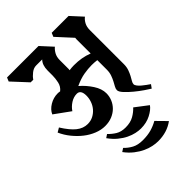

<svg xmlns="http://www.w3.org/2000/svg" viewBox="-278 -758 1143 1143"><g transform="rotate(-45 293.5 -186.5)"><path d="M328 -567Q314 -556 303 -536.5Q292 -517 292 -490V-422Q292 -418 292 -414Q292 -410 291 -406Q310 -409 330 -409Q364 -409 392.5 -404Q421 -399 450 -388V-497Q450 -502 450 -508Q450 -514 451 -519L363 -615L373 -639H515L581 -567Q566 -556 555.5 -536.5Q545 -517 545 -490V-203Q545 -179 538 -159.5Q531 -140 523 -125Q515 -110 508 -98.5Q501 -87 501 -78Q501 -70 509 -59.5Q517 -49 529 -39Q541 -29 553.5 -20Q566 -11 575 -5L559 17Q547 10 521.5 -7.5Q496 -25 470.5 -46Q445 -67 425.5 -88Q406 -109 406 -123Q406 -134 413 -146.5Q420 -159 428 -174Q436 -189 443 -208.5Q450 -228 450 -252V-332Q427 -335 405 -335Q375 -335 339.5 -329Q304 -323 261 -303Q297 -272 323 -232Q349 -192 349 -154Q349 -128 339 -104Q329 -80 310.5 -61.5Q292 -43 265.5 -32Q239 -21 206 -21Q173 -21 139 -34.5Q105 -48 75 -71.5Q45 -95 19.5 -126.5Q-6 -158 -22 -194L5 -210Q40 -154 72 -128.5Q104 -103 141 -103Q167 -103 188 -114Q209 -125 224 -142.5Q239 -160 247 -182.5Q255 -205 255 -228Q255 -277 222 -277Q195 -277 170 -261Q145 -245 130 -222L32 -293Q44 -321 75.5 -340Q107 -359 143 -359Q148 -359 152.5 -358.5Q157 -358 162 -357Q185 -375 191 -403.5Q197 -432 197 -455V-497Q197 -543 221 -567H170Q149 -567 129 -551.5Q109 -536 98 -519H76L-13 -615L-3 -639H262ZM482 79Q466 102 429.5 121Q393 140 346 140Q327 140 304 135Q281 130 256 118Q231 106 206 85.5Q181 65 159 34L180 20Q200 41 224.5 56Q249 71 286 71Q327 71 355 55Q383 39 402 18ZM495 226Q441 266 365 266Q345 266 320.5 261Q296 256 270 244Q244 232 217.5 211.5Q191 191 168 160L189 146Q210 168 237 182.5Q264 197 305 197Q346 197 377 188Q408 179 434 164Z"/></g></svg>

Font: Jaini
Style: Regular
Weight: 400
Designer: Girish Dalvi, Maithili Shingre
Foundry: Ek Type
Version: Version 1.001;PS 1.000;hotconv 16.6.51;makeotf.lib2.5.65220